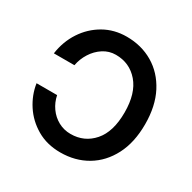

<svg xmlns="http://www.w3.org/2000/svg" viewBox="-164 -900 1072 1074"><g transform="rotate(30 372.0 -363.5)"><path d="M49.7 -452.4Q61.1 -533.4 103.3 -597.8Q145.6 -662.3 211.1 -699.8Q276.6 -737.2 357.2 -737.2Q452.4 -737.2 527.7 -692.8Q603 -648.4 646.7 -564.8Q690.3 -481.2 690.3 -363.6Q690.3 -246.4 647 -162.8Q603.7 -79.2 528.4 -34.6Q453.1 9.9 357.2 9.9Q271 9.9 205.3 -28.4Q139.6 -66.8 99.6 -128.2Q59.7 -189.6 49.4 -259.2H182.2Q190.7 -216.6 215 -182.4Q239.3 -148.1 275.7 -128.2Q312.1 -108.3 355.5 -108.3Q443.9 -108.3 500.9 -173.5Q557.9 -238.6 557.9 -363.6Q557.9 -486.9 501.1 -552.9Q444.2 -619 355.1 -619Q311.1 -619 274.7 -595.3Q238.3 -571.7 214.3 -533.7Q190.3 -495.7 182.5 -452.4Z"/></g></svg>

Font: Inter Zeller Semi Bold
Style: Regular
Weight: 600
Designer: Rasmus Andersson; Joe Bland
Foundry: zeller
Version: Version 3.015;git-dec3a8cb1